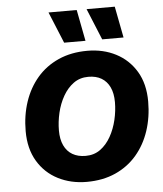

<svg xmlns="http://www.w3.org/2000/svg" viewBox="-59 -938 851 1000"><g transform="rotate(-5 366.0 -438.0)"><path d="M354.2 10Q271.8 10 204.8 -24.1Q137.8 -58.2 98.8 -123.5Q59.8 -188.8 59.8 -280.6Q59.8 -363 83.6 -433.9Q107.4 -504.8 152.9 -557.8Q198.4 -610.8 264.9 -640.4Q331.4 -670 415.8 -670Q498.8 -670 565.1 -635.7Q631.4 -601.4 670.2 -536.6Q709 -471.8 709 -379.4Q709 -297.4 685.4 -226.5Q661.8 -155.6 616.3 -102.4Q570.8 -49.2 504.7 -19.6Q438.6 10 354.2 10ZM360.2 -125.4Q404.6 -125.4 437.3 -149.3Q470 -173.2 492.1 -212.6Q514.2 -252 525.2 -298.9Q536.2 -345.8 536.2 -391.2Q536.2 -437.4 521.1 -469.3Q506 -501.2 477.9 -517.9Q449.8 -534.6 409.4 -534.6Q365 -534.6 332.1 -510.7Q299.2 -486.8 276.9 -447.6Q254.6 -408.4 243.6 -361.5Q232.6 -314.6 232.6 -268.8Q232.6 -223.2 247.7 -191Q262.8 -158.8 291.4 -142.1Q320 -125.4 360.2 -125.4ZM379.6 -886.4 411.2 -722.6H299.6L232.2 -886.4ZM578.6 -886.4 610.2 -722.6H498.6L431.2 -886.4Z"/></g></svg>

Font: Work Sans
Style: Italic
Weight: 400
Italic angle: -13°
Designer: Wei Huang
Foundry: Wei Huang
Version: Version 2.012